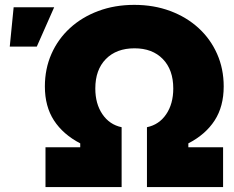

<svg xmlns="http://www.w3.org/2000/svg" viewBox="-20 -757 945 777"><path d="M164.1 0V-161.1H304.7V-176.8Q235.4 -212.9 198.5 -269.5Q161.6 -326.2 161.6 -407.2Q161.6 -478.5 188.2 -538.8Q214.8 -599.1 263.4 -643.6Q312 -688 378.2 -712.6Q444.3 -737.3 523.4 -737.3Q602.5 -737.3 668.7 -712.6Q734.9 -688 783.4 -643.6Q832 -599.1 858.6 -538.8Q885.3 -478.5 885.3 -407.2Q885.3 -326.2 848.6 -269.5Q812 -212.9 742.2 -176.8V-161.1H882.8V0H574.7V-242.2Q624 -252.4 652.6 -294.7Q681.2 -336.9 681.2 -398.9Q681.2 -474.6 638.9 -518.1Q596.7 -561.5 524.4 -561.5Q451.2 -561.5 408.4 -518.1Q365.7 -474.6 365.7 -398.9Q365.7 -336.9 394.5 -294.7Q423.3 -252.4 472.2 -242.2V0ZM19.5 -568.4 35.2 -727.5H199.2L128.9 -568.4Z"/></svg>

Font: Inter Display Black
Style: Regular
Weight: 900
Designer: Rasmus Andersson
Foundry: rsms
Version: Version 4.000;git-a52131595